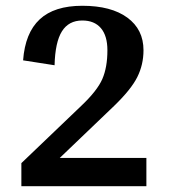

<svg xmlns="http://www.w3.org/2000/svg" viewBox="-20 -645 586 665"><path d="M265 -625Q365 -625 421 -584Q477 -543 477 -471Q477 -421 455.5 -378Q434 -335 375 -278L187 -98H487V0H54V-80L261 -278Q317 -331 334.5 -371.5Q352 -412 352 -471Q352 -521 329.5 -547.5Q307 -574 265 -574Q218 -574 194.5 -536.5Q171 -499 169 -419L60 -436Q67 -531 117.5 -578Q168 -625 265 -625Z"/></svg>

Font: Arya
Style: Bold
Weight: 700
Designer: Eduardo Rodriguez Tunni, Modular Infotech
Foundry: Eduardo Rodriguez Tunni, Modular Infotech
Version: Version 1.002